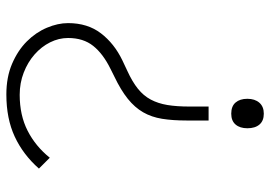

<svg xmlns="http://www.w3.org/2000/svg" viewBox="-146 -714 870 619"><g transform="rotate(90 289.5 -405.0)"><path d="M347 -820Q370 -820 382 -806Q394 -792 394 -767Q394 -743 382 -729Q370 -715 347 -715Q323 -715 311 -729Q299 -743 299 -767Q299 -791 311.5 -805.5Q324 -820 347 -820ZM524 -95Q479 -44 421 -17Q363 10 285 10Q229 10 186 -8.5Q143 -27 114 -56Q85 -85 70 -120.5Q55 -156 55 -189Q55 -252 88 -295Q121 -338 175 -364L209 -380Q244 -396 266.5 -414Q289 -432 301.5 -455.5Q314 -479 319 -509Q324 -539 324 -581V-642H369V-571Q369 -526 363.5 -492Q358 -458 342.5 -431Q327 -404 299 -381.5Q271 -359 227 -338L203 -326Q154 -302 128.5 -270Q103 -238 103 -189Q103 -159 117 -131Q131 -103 156 -81Q181 -59 214.5 -46Q248 -33 286 -33Q352 -33 402 -58.5Q452 -84 489 -130Z"/></g></svg>

Font: TypoPRO Sinkin Sans
Style: 200 X Light
Weight: 200
Designer: Keith Bates
Foundry: K-Type
Version: Sinkin Sans (version 1.0)  by Keith Bates   •   © 2014   www